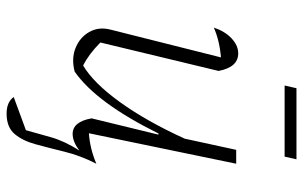

<svg xmlns="http://www.w3.org/2000/svg" viewBox="-184 -512 896 567"><g transform="rotate(90 263.5 -229.0)"><path d="M190 -427 106 -78Q140 -44 174 -27Q225 -57 281.5 -135Q338 -213 390 -327L423 -479H464L374 -44Q419 -47 464 -66Q440 -19 428.5 28Q417 75 406.5 113.5Q396 152 376 175.5Q356 199 316 199Q282 199 267 178L365 142Q374 110 385.5 69Q397 28 425 -16Q399 4 376 4Q340 4 330 -52L378 -249L375 -250Q284 -66 192 -2Q154 8 122.5 -4.5Q91 -17 75 -45Q59 -73 68 -108L150 -434Q101 -430 62 -413Q73 -446 94 -465.5Q115 -485 138 -485Q179 -485 190 -427ZM233 -622 241 -657H451L443 -622Z"/></g></svg>

Font: Piazzolla ExtraLight
Style: Italic
Weight: 200
Italic angle: -11.3°
Designer: Juan Pablo del Peral
Foundry: Huerta Tipografica
Version: Version 1.330